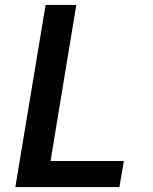

<svg xmlns="http://www.w3.org/2000/svg" viewBox="-20 -755 616 775"><path d="M42 0H462L480 -105H184L288 -735H164Z"/></svg>

Font: Iosevka Sparkle
Style: Bold Italic
Weight: 700
Italic angle: -9°
Designer: Belleve Invis
Foundry: Belleve Invis
Version: Version 4.5.0; ttfautohint (v1.8.3)